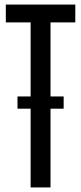

<svg xmlns="http://www.w3.org/2000/svg" viewBox="-20 -820 355 840"><path d="M114 0V-722H5.5V-800H309.5V-722H201V0ZM56.5 -398H258.5V-344.5H56.5Z"/></svg>

Font: Big Shoulders Display Thin SemiBold
Style: Regular
Weight: 600
Version: Version 2.002